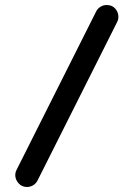

<svg xmlns="http://www.w3.org/2000/svg" viewBox="-20 -748 539 767"><path d="M130 -27Q124 -15 112.5 -8Q101 -1 88 -1Q67 -1 54 -16Q41 -31 41 -48Q41 -59 46 -69L364 -702Q370 -714 381.5 -721Q393 -728 406 -728Q428 -728 440.5 -713.5Q453 -699 453 -681Q453 -670 448 -660Z"/></svg>

Font: VDS
Style: Regular
Weight: 400
Designer: artmaker
Foundry: artmaker
Version: Version 1.000 2009 initial release